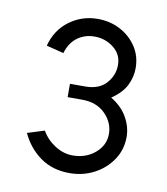

<svg xmlns="http://www.w3.org/2000/svg" viewBox="-61 -757 493 567"><g transform="rotate(10 186.0 -473.5)"><path d="M184 -242Q133 -242 96.5 -268Q60 -294 40 -337L91 -353Q106 -327 131.5 -311Q157 -295 184 -295Q224 -295 251.5 -318.5Q279 -342 279 -376Q279 -410 253 -436Q227 -462 184 -462H140V-502H186Q227 -502 248.5 -526Q270 -550 270 -581Q270 -613 245 -632.5Q220 -652 188 -652Q158 -652 136 -635.5Q114 -619 105 -588L53 -601Q66 -650 103.5 -677.5Q141 -705 188 -705Q225 -705 255.5 -689Q286 -673 304.5 -645Q323 -617 323 -581Q323 -554 310.5 -529Q298 -504 267 -483Q300 -463 316 -434.5Q332 -406 332 -376Q332 -338 311.5 -307.5Q291 -277 257.5 -259.5Q224 -242 184 -242Z"/></g></svg>

Font: Kulim Park
Style: Regular
Weight: 400
Designer: Noponies / Dale Sattler
Foundry: Noponies
Version: Version 1.000; ttfautohint (v1.8.3)